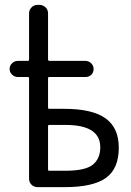

<svg xmlns="http://www.w3.org/2000/svg" viewBox="-20 -770 540 790"><path d="M177.7 -251V-72.3Q177.7 -67.4 182.6 -67.4H248Q331.1 -67.4 361.8 -92.3Q392.6 -117.2 392.6 -164.1Q392.6 -255.9 250 -255.9H182.6Q177.7 -255.9 177.7 -251ZM53.7 -453.1Q40 -453.1 29.8 -462.9Q19.5 -472.7 19.5 -486.3Q19.5 -500 29.8 -509.8Q40 -519.5 53.7 -519.5H94.7Q99.6 -519.5 99.6 -525.4V-714.8Q99.6 -729.5 109.9 -739.7Q120.1 -750 134.8 -750H141.6Q156.2 -750 167 -740.2Q177.7 -730.5 177.7 -714.8V-525.4Q177.7 -520.5 182.6 -519.5H332Q344.7 -519.5 355 -509.8Q365.2 -500 365.2 -485.8Q365.2 -471.7 355.5 -462.4Q345.7 -453.1 332 -453.1H182.6Q177.7 -453.1 177.7 -448.2V-327.1Q177.7 -322.3 182.6 -322.3H243.2Q359.4 -322.3 414.1 -283.2Q468.8 -244.1 468.8 -162.1Q468.8 -76.2 416 -38.1Q363.3 0 246.1 0H134.8Q120.1 0 109.9 -9.8Q99.6 -19.5 99.6 -35.2V-448.2Q99.6 -453.1 94.7 -453.1Z"/></svg>

Font: Rounded-L Mgen+ 2m regular
Style: Regular
Weight: 400
Designer: [Source Han Sans]
Ryoko NISHIZUKA  (kana & ideographs); Paul D. Hunt (Latin, Greek & Cyrillic); Wenlong ZHANG  (bopomofo
Version: Version 1.059.20150602